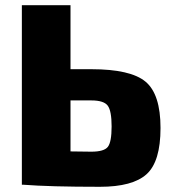

<svg xmlns="http://www.w3.org/2000/svg" viewBox="-20 -710 664 738"><path d="M251 -444H331Q482 -444 539.5 -396Q597 -348 597 -218Q597 -89 543.5 -40.5Q490 8 364 8Q170 8 69 0H64V-690H251ZM251 -128 331 -127Q380 -127 394.5 -145.5Q409 -164 409 -224Q409 -284 394 -304Q379 -324 331 -324H251Z"/></svg>

Font: Exo 2.0 Extra Bold
Style: Regular
Weight: 800
Designer: Natanael Gama
Version: Version 1.001;PS 001.001;hotconv 1.0.70;makeotf.lib2.5.58329